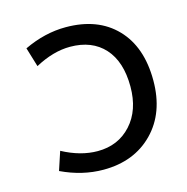

<svg xmlns="http://www.w3.org/2000/svg" viewBox="-86 -618 695 712"><g transform="rotate(-15 261.0 -261.5)"><path d="M88.9 -97.7Q158.2 -60.5 223.6 -60.5Q302.7 -60.5 352.5 -115.2Q402.3 -169.9 402.3 -260.7Q402.3 -356.4 355 -408.7Q307.6 -460.9 223.6 -460.9Q159.2 -460.9 88.9 -422.9L66.4 -497.1Q146.5 -535.2 226.6 -535.2Q349.6 -535.2 419.9 -462.4Q490.2 -389.6 490.2 -260.7Q490.2 -136.7 417.5 -62.5Q344.7 11.7 226.6 11.7Q145.5 11.7 65.4 -26.4Z"/></g></svg>

Font: Gen Shin Gothic Regular
Style: Regular
Weight: 400
Designer: [Source Han Sans]
Ryoko NISHIZUKA  (kana & ideographs); Paul D. Hunt (Latin, Greek & Cyrillic); Wenlong ZHANG  (bopomofo
Version: Version 1.002.20150607